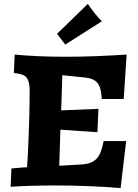

<svg xmlns="http://www.w3.org/2000/svg" viewBox="-20 -965 716 995"><path d="M403.8 -112.8Q432.6 -114.7 451.7 -122.8Q470.7 -130.9 483.2 -145.5Q495.6 -160.2 503.4 -181.9Q511.2 -203.6 517.1 -233.9H633.8L605 9.8Q524.9 2.9 437.3 -0.5Q349.6 -3.9 256.8 -3.9Q228 -3.9 200.9 -3.4Q173.8 -2.9 146.7 -2.2Q119.6 -1.5 92 -0.2Q64.5 1 35.2 2.9L39.1 -91.8Q53.7 -93.3 68.4 -94.7Q81.1 -95.7 95 -96.9Q108.9 -98.1 120.1 -98.1Q122.1 -121.6 123.8 -154.1Q125.5 -186.5 127 -223.4Q128.4 -260.3 129.9 -299.1Q131.3 -337.9 132.1 -374Q132.8 -410.2 133.3 -441.4Q133.8 -472.7 133.8 -494.1Q133.8 -521 129.4 -537.6Q125 -554.2 116.9 -563.7Q108.9 -573.2 97.2 -577.4Q85.4 -581.5 70.8 -584L51.8 -586.9L56.2 -682.1Q86.4 -679.2 116.9 -677.2Q147.5 -675.3 179.7 -673.8Q211.9 -672.4 246.8 -671.6Q281.7 -670.9 320.8 -670.9Q394 -670.9 472.4 -673.8Q550.8 -676.8 636.2 -682.1L621.1 -452.1H507.8L504.9 -479Q502.4 -497.6 497.6 -512.2Q492.7 -526.9 483.2 -537.4Q473.6 -547.9 459 -554.2Q444.3 -560.5 422.9 -563L303.2 -575.2L296.9 -393.1L490.2 -400.9L484.9 -279.8L293 -293L287.1 -106ZM275.9 -790 435.1 -944.8Q440.4 -937 450 -923.8Q459.5 -910.6 470.2 -897.2Q481 -883.8 491.2 -872.1Q501.5 -860.4 508.3 -855L317.9 -733.9Z"/></svg>

Font: Simonetta
Style: Black
Weight: 900
Designer: Gayaneh Bagdasaryan
Foundry: Brownfox
Version: Version 1.002